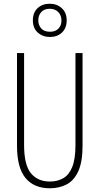

<svg xmlns="http://www.w3.org/2000/svg" viewBox="-20 -998 533 1028"><path d="M422 -218Q422 -132 399.5 -82Q377 -32 337.5 -11Q298 10 247 10Q162 10 116.5 -45Q71 -100 71 -218V-714H109V-221Q109 -115 145.5 -70.5Q182 -26 247 -26Q288 -26 319 -44Q350 -62 367 -104.5Q384 -147 384 -221V-714H422ZM247 -800Q209 -800 182.5 -823.5Q156 -847 156 -889Q156 -931 181.5 -954.5Q207 -978 246 -978Q285 -978 311 -954Q337 -930 337 -889Q337 -848 312 -824Q287 -800 247 -800ZM248 -828Q276 -828 292.5 -844.5Q309 -861 309 -888Q309 -916 292 -933.5Q275 -951 246 -951Q217 -951 201 -933.5Q185 -916 185 -889Q185 -864 200.5 -846Q216 -828 248 -828Z"/></svg>

Font: Noto Sans Lao Looped ExtraCondensed ExtraLight
Style: Regular
Weight: 200
Width: 2
Designer: Mark Frömberg, Ben Mitchell
Foundry: The Fontpad Ltd
Version: Version 1.002; ttfautohint (v1.8.4.7-5d5b)